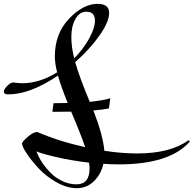

<svg xmlns="http://www.w3.org/2000/svg" viewBox="-168 -856 1009 1001"><path d="M219 -552Q268 -602 297.5 -656.5Q327 -711 327 -748Q327 -795 282 -795Q247 -795 225.5 -757.5Q204 -720 204 -664.5Q204 -609 219 -552ZM299 22Q299 7 296 -8Q202 -19 121.5 -38Q41 -57 22 -67Q46 -3 100 49Q122 71 157 88Q192 105 231 105Q299 105 299 22ZM-125 -364Q-148 -364 -148 -377.5Q-148 -391 -130 -408.5Q-112 -426 -99 -426Q-65 -422 -52 -422Q38 -422 130 -479Q118 -524 118 -562Q118 -681 192 -758.5Q266 -836 341 -836Q401 -836 401 -788Q401 -743 351.5 -672Q302 -601 224 -532Q246 -454 300 -325Q375 -333 407 -344L400 -291Q375 -285 319 -280Q370 -147 376 -70Q465 -56 547 -56Q720 -56 813 -124Q821 -124 821 -117Q716 1 452 1Q412 1 371 -2Q359 52 322 88.5Q285 125 233 125Q181 125 127 94.5Q73 64 35 23.5Q-3 -17 -28 -54.5Q-53 -92 -53 -108Q-53 -117 -23.5 -142.5Q6 -168 26 -168Q139 -119 276 -89Q251 -162 203 -274Q174 -273 105 -273L111 -318Q162 -318 185 -319Q152 -400 134 -462Q-10 -364 -125 -364Z"/></svg>

Font: Mr Bedfort
Style: Regular
Weight: 400
Designer: Alejandro Paul
Foundry: Alejandro Paul
Version: Version 1.000